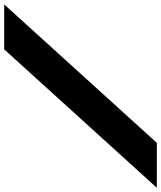

<svg xmlns="http://www.w3.org/2000/svg" viewBox="24 -802 750 893"><g transform="rotate(90 398.5 -355.0)"><path d="M825 -710 181 0H-28L616 -710Z"/></g></svg>

Font: Raleway Thin Black
Style: Italic
Weight: 900
Italic angle: -12°
Version: Version 4.026